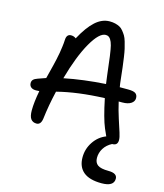

<svg xmlns="http://www.w3.org/2000/svg" viewBox="-137 -812 1001 1171"><g transform="rotate(15 363.0 -226.5)"><path d="M83 -187Q62 -187 51 -196.5Q40 -206.1 40 -222.2Q40 -235.4 48.1 -243.9Q56.2 -252.4 75.2 -258.8Q115.2 -273.4 124 -275.9Q126 -284.2 134.3 -316.7Q142.6 -349.1 145.5 -361.1Q148.4 -373 154.8 -401.1Q161.1 -429.2 163.8 -446Q166.5 -462.9 169.7 -486.3Q172.9 -509.8 173.8 -530.8Q175.3 -566.9 204.1 -566.9Q221.7 -566.9 234.9 -556.2Q276.9 -634.3 319.1 -672.1Q361.3 -710 409.2 -710Q428.7 -710 444.6 -706.1Q460.4 -702.1 472.9 -695.6Q485.4 -689 495.8 -676Q506.3 -663.1 514.2 -650.1Q522 -637.2 528.6 -614.5Q535.2 -591.8 539.8 -572Q544.4 -552.2 549.1 -519.3Q553.7 -486.3 557.1 -459.2Q560.5 -432.1 564.9 -389.2Q568.4 -355.5 571.8 -337.9H625Q658.7 -337.9 671.9 -328.4Q685.1 -318.8 685.1 -298.8Q685.1 -277.8 665.3 -264.9Q645.5 -252 609.9 -252H587.9Q599.6 -200.2 616 -149.9Q632.3 -99.6 641.6 -70.8Q650.9 -42 650.9 -24.9Q650.9 8.8 618.2 8.8H616.2Q583.5 25.9 566.2 53.5Q548.8 81.1 548.8 113.8Q548.8 144 568.6 158.4Q588.4 172.9 637.2 172.9Q692.9 172.9 692.9 208Q692.9 256.8 615.2 256.8Q538.6 256.8 500.7 225.1Q462.9 193.4 462.9 133.8Q462.9 80.1 492.7 35.6Q522.5 -8.8 569.8 -26.9Q555.7 -56.6 549.8 -71.8Q525.9 -128.4 501 -250Q330.1 -243.7 203.1 -210.9Q181.6 -120.1 170.9 -30.8Q165 7.8 138.2 7.8Q114.7 7.8 102.3 -8.5Q89.8 -24.9 89.8 -63Q89.8 -113.8 104 -188Q100.6 -188 93.5 -187.5Q86.4 -187 83 -187ZM407.2 -624Q366.7 -624 316.7 -536.9Q266.6 -449.7 225.1 -301.8Q345.2 -326.2 485.8 -335Q482.9 -352.1 479 -386.2Q462.9 -532.2 453.1 -569.8Q441.4 -615.7 418 -622.6Q413.1 -624 407.2 -624Z"/></g></svg>

Font: Shantell Sans Normal
Style: Regular
Weight: 400
Designer: Stephen Nixon, Anya Danilova, Shantell Martin
Foundry: Arrow Type
Version: Version 1.006;[559af2be0]